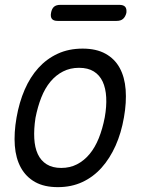

<svg xmlns="http://www.w3.org/2000/svg" viewBox="-20 -760 640 790"><path d="M218 10Q162 10 124.5 -11Q87 -32 66 -70Q45 -108 41 -160.5Q37 -213 48 -276Q59 -339 81.5 -391Q104 -443 138 -480.5Q172 -518 217.5 -539Q263 -560 320 -560Q376 -560 414 -539Q452 -518 472.5 -480.5Q493 -443 497 -391Q501 -339 490 -277Q479 -213 455.5 -160.5Q432 -108 398 -70Q364 -32 319 -11Q274 10 218 10ZM232 -69Q268 -69 297 -84Q326 -99 348.5 -126Q371 -153 386.5 -191.5Q402 -230 411 -277Q419 -322 417 -359.5Q415 -397 402.5 -424Q390 -451 366 -466Q342 -481 305 -481Q269 -481 239.5 -466Q210 -451 187.5 -424Q165 -397 150 -359Q135 -321 126 -275Q119 -229 121 -191Q123 -153 135.5 -126Q148 -99 172 -84Q196 -69 232 -69ZM217 -674Q200 -674 193.5 -682.5Q187 -691 190 -707Q193 -724 202 -732Q211 -740 228 -740H471Q488 -740 495 -732Q502 -724 500 -707Q496 -691 486.5 -682.5Q477 -674 460 -674Z"/></svg>

Font: Maple Mono Light
Style: Italic
Weight: 300
Italic angle: -10°
Monospace: yes
Designer: subframe7536
Version: Version 7.000